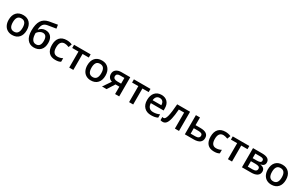

<svg xmlns="http://www.w3.org/2000/svg" viewBox="308 -2719 7291 4681"><g transform="rotate(30 3953.5 -378.5)"><path d="M561 -271Q561 -138.7 493.2 -64.5Q425.3 9.8 304.2 9.8Q228.5 9.8 170.4 -24.4Q112.3 -58.6 81.1 -122.6Q49.8 -186.5 49.8 -271Q49.8 -402.3 117.2 -476.1Q184.6 -549.8 307.1 -549.8Q424.3 -549.8 492.7 -474.4Q561 -398.9 561 -271ZM168 -271Q168 -84 306.2 -84Q442.9 -84 442.9 -271Q442.9 -456.1 305.2 -456.1Q232.9 -456.1 200.4 -408.2Q168 -360.4 168 -271Z M661.6 -324.2Q661.6 -504.9 722.9 -602.1Q784.2 -699.2 918 -727.1Q1019 -747.6 1150.9 -767.1L1167 -666Q1006.8 -641.6 932.6 -627.9Q856 -613.8 822 -564.9Q788.1 -516.1 782.7 -418H790Q817.9 -458.5 862.8 -480.7Q907.7 -502.9 959 -502.9Q1058.6 -502.9 1114.3 -439.9Q1169.9 -377 1169.9 -263.2Q1169.9 -132.8 1102.3 -61.5Q1034.7 9.8 915 9.8Q796.4 9.8 729 -78.1Q661.6 -166 661.6 -324.2ZM922.9 -84Q1050.8 -84 1050.8 -252Q1050.8 -414.1 935.1 -414.1Q903.3 -414.1 873.5 -400.4Q843.8 -386.7 818.6 -364.3Q793.5 -341.8 779.8 -317.9Q779.8 -202.6 816.4 -143.3Q853 -84 922.9 -84Z M1519.5 9.8Q1397 9.8 1333.3 -61.8Q1269.5 -133.3 1269.5 -267.1Q1269.5 -403.3 1336.2 -476.6Q1402.8 -549.8 1528.8 -549.8Q1614.3 -549.8 1682.6 -518.1L1647.9 -425.8Q1575.2 -454.1 1527.8 -454.1Q1387.7 -454.1 1387.7 -268.1Q1387.7 -177.2 1422.6 -131.6Q1457.5 -85.9 1524.9 -85.9Q1601.6 -85.9 1669.9 -124V-23.9Q1639.2 -5.9 1604.2 2Q1569.3 9.8 1519.5 9.8Z M2202.6 -540V-450.2H2026.9V0H1911.6V-450.2H1735.8V-540Z M2775.9 -271Q2775.9 -138.7 2708 -64.5Q2640.1 9.8 2519 9.8Q2443.4 9.8 2385.3 -24.4Q2327.1 -58.6 2295.9 -122.6Q2264.6 -186.5 2264.6 -271Q2264.6 -402.3 2332 -476.1Q2399.4 -549.8 2522 -549.8Q2639.2 -549.8 2707.5 -474.4Q2775.9 -398.9 2775.9 -271ZM2382.8 -271Q2382.8 -84 2521 -84Q2657.7 -84 2657.7 -271Q2657.7 -456.1 2520 -456.1Q2447.8 -456.1 2415.3 -408.2Q2382.8 -360.4 2382.8 -271Z M2962.9 0H2834.5L2984.9 -221.2Q2930.2 -236.8 2898.9 -277.1Q2867.7 -317.4 2867.7 -377Q2867.7 -453.6 2922.4 -496.8Q2977.1 -540 3071.8 -540H3317.9V0H3202.6V-208H3093.8ZM2979.5 -376Q2979.5 -334.5 3011 -313.7Q3042.5 -293 3095.7 -293H3202.6V-453.1H3077.6Q3030.8 -453.1 3005.1 -433.1Q2979.5 -413.1 2979.5 -376Z M3887.7 -540V-450.2H3711.9V0H3596.7V-450.2H3420.9V-540Z M4217.8 9.8Q4091.8 9.8 4020.8 -63.7Q3949.7 -137.2 3949.7 -266.1Q3949.7 -398.4 4015.6 -474.1Q4081.5 -549.8 4196.8 -549.8Q4303.7 -549.8 4365.7 -484.9Q4427.7 -419.9 4427.7 -306.2V-244.1H4067.9Q4070.3 -165.5 4110.4 -123.3Q4150.4 -81.1 4223.1 -81.1Q4271 -81.1 4312.3 -90.1Q4353.5 -99.1 4400.9 -120.1V-26.9Q4358.9 -6.8 4315.9 1.5Q4272.9 9.8 4217.8 9.8ZM4196.8 -462.9Q4142.1 -462.9 4109.1 -428.2Q4076.2 -393.6 4069.8 -327.1H4314.9Q4314 -394 4282.7 -428.5Q4251.5 -462.9 4196.8 -462.9Z M5002 0H4886.2V-450.2H4737.3Q4723.6 -276.4 4700.4 -178.7Q4677.2 -81.1 4639.9 -36.1Q4602.5 8.8 4543 8.8Q4505.4 8.8 4480 -2V-91.8Q4498 -85 4516.1 -85Q4565.9 -85 4594.5 -197Q4623 -309.1 4639.2 -540H5002Z M5280.8 -324.2H5416Q5642.1 -324.2 5642.1 -168Q5642.1 -85.4 5584.5 -42.7Q5526.9 0 5416 0H5166V-540H5280.8ZM5526.9 -165Q5526.9 -205.6 5496.1 -221.7Q5465.3 -237.8 5409.2 -237.8H5280.8V-85H5411.1Q5467.8 -85 5497.3 -105.5Q5526.9 -126 5526.9 -165Z M5986.8 9.8Q5864.3 9.8 5800.5 -61.8Q5736.8 -133.3 5736.8 -267.1Q5736.8 -403.3 5803.5 -476.6Q5870.1 -549.8 5996.1 -549.8Q6081.5 -549.8 6149.9 -518.1L6115.2 -425.8Q6042.5 -454.1 5995.1 -454.1Q5855 -454.1 5855 -268.1Q5855 -177.2 5889.9 -131.6Q5924.8 -85.9 5992.2 -85.9Q6068.8 -85.9 6137.2 -124V-23.9Q6106.4 -5.9 6071.5 2Q6036.6 9.8 5986.8 9.8Z M6669.9 -540V-450.2H6494.1V0H6378.9V-450.2H6203.1V-540Z M7242.7 -401.9Q7242.7 -306.2 7130.9 -286.1V-282.2Q7193.4 -274.9 7226.6 -242.7Q7259.8 -210.4 7259.8 -159.2Q7259.8 -82.5 7201.4 -41.3Q7143.1 0 7031.7 0H6773.9V-540H7030.8Q7242.7 -540 7242.7 -401.9ZM7142.1 -166Q7142.1 -205.1 7111.8 -221.4Q7081.5 -237.8 7021 -237.8H6888.7V-85H7023.9Q7142.1 -85 7142.1 -166ZM7127.9 -392.1Q7127.9 -424.3 7102.8 -438.7Q7077.6 -453.1 7027.8 -453.1H6888.7V-323.2H7010.7Q7068.4 -323.2 7098.1 -338.1Q7127.9 -353 7127.9 -392.1Z M7856.9 -271Q7856.9 -138.7 7789.1 -64.5Q7721.2 9.8 7600.1 9.8Q7524.4 9.8 7466.3 -24.4Q7408.2 -58.6 7377 -122.6Q7345.7 -186.5 7345.7 -271Q7345.7 -402.3 7413.1 -476.1Q7480.5 -549.8 7603 -549.8Q7720.2 -549.8 7788.6 -474.4Q7856.9 -398.9 7856.9 -271ZM7463.9 -271Q7463.9 -84 7602.1 -84Q7738.8 -84 7738.8 -271Q7738.8 -456.1 7601.1 -456.1Q7528.8 -456.1 7496.3 -408.2Q7463.9 -360.4 7463.9 -271Z"/></g></svg>

Font: JBL Sans
Style: Semibold
Weight: 600
Version: Version 1.10